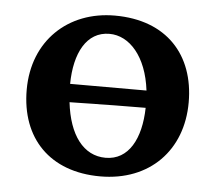

<svg xmlns="http://www.w3.org/2000/svg" viewBox="-41 -512 636 566"><g transform="rotate(5 276.5 -229.0)"><path d="M277 -467C139 -467 37 -372 37 -227C37 -83 126 9 275 9C421 9 516 -89 516 -231C516 -371 431 -467 277 -467ZM266 -412C325 -412 377 -355 389 -255H163C164 -346 198 -412 266 -412ZM286 -47C220 -47 177 -105 166 -201C263 -203 346 -204 391 -204C389 -112 354 -47 286 -47Z"/></g></svg>

Font: Vollkorn Semibold
Style: Regular
Weight: 600
Designer: Friedrich Althausen
Foundry: Friedrich Althausen
Version: Version 4.015;PS 004.015;hotconv 1.0.88;makeotf.lib2.5.64775